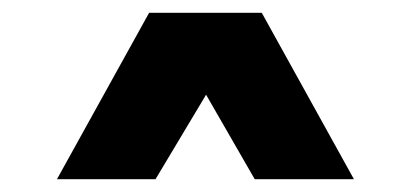

<svg xmlns="http://www.w3.org/2000/svg" viewBox="-20 -749 640 300"><path d="M69 -469 213 -729H389L533 -469H378L302 -601L223 -469Z"/></svg>

Font: Mona Sans ExtraLight ExtraBold
Style: Regular
Weight: 800
Version: Version 2.000